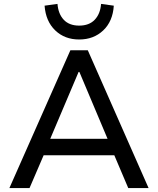

<svg xmlns="http://www.w3.org/2000/svg" viewBox="-20 -962 808 982"><path d="M28 0 340 -705H429L740 0H636L551 -200L598 -168H170L217 -200L131 0ZM382 -594 228 -231 203 -252H565L539 -231L386 -594ZM385 -760Q311 -760 262.5 -806.5Q214 -853 208 -933L274 -942Q278 -891 306 -861Q334 -831 385 -831Q436 -831 464.5 -861Q493 -891 497 -942L562 -933Q557 -853 508 -806.5Q459 -760 385 -760Z"/></svg>

Font: Nunito Sans 12pt ExtraLight 8pt Medium
Style: Regular
Weight: 500
Version: Version 3.101;gftools[0.9.27]